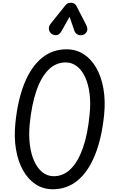

<svg xmlns="http://www.w3.org/2000/svg" viewBox="-20 -1368 854 1398"><path d="M364.5 10Q295 10 240 -25.8Q185 -61.5 148.2 -126.8Q111.5 -192 96.5 -279.8Q81.5 -367.5 92 -471Q109 -641 158 -761.5Q207 -882 284.2 -945.5Q361.5 -1009 464 -1009Q534 -1009 589.2 -973.5Q644.5 -938 681.2 -873.5Q718 -809 733.2 -721.5Q748.5 -634 738 -530.5Q720.5 -360 671.5 -239Q622.5 -118 545.2 -54Q468 10 364.5 10ZM196.5 -466.5Q188.5 -384.5 197.2 -315Q206 -245.5 229.5 -194Q253 -142.5 289 -113.8Q325 -85 371 -85Q442.5 -85 496.2 -139Q550 -193 584.8 -294Q619.5 -395 632.5 -535.5Q641 -617 632.2 -686Q623.5 -755 600 -806Q576.5 -857 540.2 -885.2Q504 -913.5 458 -913.5Q387 -913.5 333.2 -860.2Q279.5 -807 245 -706.8Q210.5 -606.5 196.5 -466.5ZM584 -1114Q563.5 -1108 545.8 -1116.5Q528 -1125 521.5 -1144.5L486.5 -1245.5L428 -1141.5Q412 -1113 389.8 -1112Q367.5 -1111 352.5 -1124Q337 -1138.5 336 -1158.2Q335 -1178 348 -1194L455.5 -1328.5Q465 -1341 476 -1344.5Q487 -1348 497.5 -1348Q507.5 -1348 519 -1342.5Q530.5 -1337 537 -1323.5L607 -1187.5Q622 -1158.5 612.5 -1139.2Q603 -1120 584 -1114Z"/></svg>

Font: Edu SA Hand Medium
Style: Regular
Weight: 500
Designer: Tina and Corey Anderson, Eben Sorkin, Mirko Velimirovic
Foundry: Google for Education
Version: Version 2.000